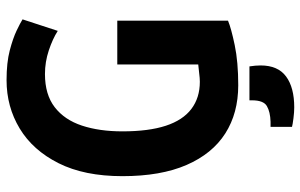

<svg xmlns="http://www.w3.org/2000/svg" viewBox="-190 -560 939 600"><g transform="rotate(-90 280.0 -259.5)"><path d="M314 15Q227 15 163.5 -25.5Q100 -66 65 -146.5Q30 -227 30 -347Q30 -466 70.5 -546.5Q111 -627 179 -668Q247 -709 330 -709Q385 -709 423 -699Q461 -689 485 -677.5Q509 -666 520 -659L484 -549Q459 -565 423 -577Q387 -589 349 -589Q285 -589 245.5 -558.5Q206 -528 188 -473.5Q170 -419 170 -347Q170 -265 187.5 -211.5Q205 -158 240 -131.5Q275 -105 325 -105Q336 -105 351 -107Q366 -109 379 -110V-363H516V-17Q492 -7 439.5 4Q387 15 314 15ZM245 190Q230 190 210.5 187.5Q191 185 184 183V116H200Q231 115 249 104.5Q267 94 267 58V50H373Q376 69 376 85Q376 139 341.5 164.5Q307 190 245 190Z"/></g></svg>

Font: Ubuntu Sans Mono
Style: Regular
Weight: 400
Monospace: yes
Designer: Dalton Maag Ltd
Foundry: Dalton Maag Ltd
Version: Version 1.006